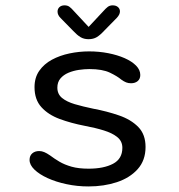

<svg xmlns="http://www.w3.org/2000/svg" viewBox="-20 -677 659 708"><path d="M306.2 10.5Q264.8 10.5 225.8 2.2Q186.8 -6 156 -20Q125.2 -34 107.1 -51.5Q89 -69 89 -87.2Q89 -102.7 98.8 -111.3Q108.7 -120 124.5 -120Q134 -120 143.2 -116.1Q152.5 -112.2 164.7 -103.8Q180.3 -92 199.2 -80.8Q218 -69.7 244 -62.3Q270 -55 306.5 -55Q362.5 -55 396.8 -73.1Q431.2 -91.2 431.2 -132Q431.2 -156.2 412.8 -171.2Q394.5 -186.2 363.2 -195.9Q331.8 -205.7 292.5 -213Q242.3 -222.7 200.2 -238.2Q158 -253.8 132.7 -281.8Q107.3 -309.7 107.3 -355.5Q107.3 -391 124.8 -416Q142.3 -441 171.4 -456.8Q200.5 -472.5 236.3 -480Q272.2 -487.5 308.7 -487.5Q345.2 -487.5 379 -480.9Q412.8 -474.3 439.5 -462.6Q466.2 -450.8 481.8 -435Q497.3 -419.2 497.3 -400.5Q497.3 -386 487.8 -378Q478.2 -370 463.3 -370Q453.2 -370 445.2 -373.2Q437.2 -376.3 427.2 -383.5Q413 -395.7 385.4 -409Q357.8 -422.3 309.5 -422.3Q291.5 -422.3 271 -419.3Q250.5 -416.3 232.3 -408.7Q214.2 -401 202.8 -387.6Q191.5 -374.2 191.5 -353.7Q191.5 -330 208.8 -315.8Q226 -301.7 255.7 -292.9Q285.3 -284.2 323.3 -276.3Q374.7 -266.7 418.8 -251.4Q463 -236.2 489.8 -208.8Q516.7 -181.5 516.7 -135Q516.7 -85.7 487.7 -53.3Q458.7 -21 410.9 -5.2Q363.2 10.5 306.2 10.5ZM410.3 -610.7 363.5 -563Q349.2 -547.5 336.7 -540Q324.2 -532.5 306.5 -532.5Q289.3 -532.5 276.8 -540.1Q264.2 -547.7 250 -563L203.2 -610.7Q192.2 -621.8 192.2 -634.2Q192.2 -644.3 199.2 -650.8Q206.3 -657.3 218 -657.3Q229 -657.3 236.2 -651.9Q243.5 -646.5 252.3 -636.3L306.8 -577.8L361.2 -636Q369.8 -645.8 377.3 -651.6Q384.8 -657.3 395.5 -657.3Q407.5 -657.3 414.9 -651Q422.3 -644.7 422.3 -634.8Q422.3 -623.2 410.3 -610.7Z"/></svg>

Font: Sono ExtraLight
Style: Regular
Weight: 200
Designer: Tyler Finck
Foundry: Tyler Finck
Version: Version 2.112